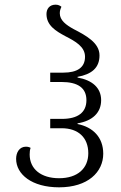

<svg xmlns="http://www.w3.org/2000/svg" viewBox="-20 -791 516 822"><path d="M233 11C356 11 422 -54 422 -133C422 -203 378 -247 312 -260V-263C375 -273 413 -308 413 -362C413 -415 375 -448 312 -459V-462C372 -473 406 -500 406 -554C406 -608 348 -639 296 -666C263 -684 236 -704 236 -734C236 -744 238 -751 243 -762C237 -767 229 -771 218 -771C192 -771 179 -753 179 -731C179 -682 219 -658 260 -636C303 -614 344 -591 344 -548C344 -502 311 -480 251 -480H195V-440H243C313 -440 350 -415 350 -362C350 -310 314 -282 245 -282H195V-242H244C315 -242 358 -202 358 -135C358 -70 312 -28 233 -28C156 -28 107 -67 107 -130C107 -141 108 -149 111 -158C106 -161 99 -163 91 -163C63 -163 49 -138 49 -111C49 -45 116 11 233 11Z"/></svg>

Font: Noto Serif Georgian SemiCondensed Light
Style: Regular
Weight: 300
Width: 4
Designer: Monotype Design Team, Akaki Razmadze
Foundry: Google LLC
Version: Version 2.003